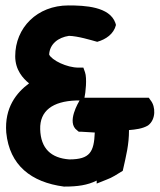

<svg xmlns="http://www.w3.org/2000/svg" viewBox="-20 -646 588 707"><path d="M3 -158C15 -37 95 25 215 41H219C265 41 302 36 336 19V30L371 16C394 8 412 -5 432 -17C445 -75 455 -113 455 -167C479 -169 505 -172 525 -184C555 -206 553 -254 535 -276L528 -286H291C295 -303 301 -358 293 -380L287 -397H269C226 -397 171 -424 161 -445C163 -484 194 -508 234 -514C267 -513 313 -499 338 -492C370 -501 399 -521 407 -554L405 -561C384 -622 292 -626 232 -626C117 -626 36 -544 36 -439C36 -388 65 -357 87 -339C41 -305 -4 -250 3 -158ZM128 -170C126 -238 174 -273 260 -276H273C271 -272 223 -195 264 -166L270 -161H278C293 -160 311 -159 329 -158C326 -87 312 -59 235 -59C168 -64 130 -99 128 -170Z"/></svg>

Font: Snowfall
Style: Blk
Weight: 900
Designer: Jasper
Foundry: Cannot Into Space Fonts
Version: Version 0.9